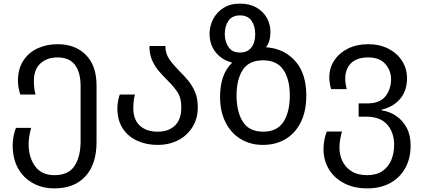

<svg xmlns="http://www.w3.org/2000/svg" viewBox="-20 -790 2337 1060"><path d="M281 250Q213 250 160.5 220.5Q108 191 79 138Q50 85 50 13Q50 -16 55.5 -41.5Q61 -67 68 -84H152Q147 -68 142.5 -42.5Q138 -17 138 5Q138 78 173.5 127.5Q209 177 281 177Q358 177 391.5 126Q425 75 425 -10V-314Q425 -390 394 -431.5Q363 -473 298 -473Q240 -473 203.5 -440Q167 -407 167 -343Q167 -321 169.5 -301.5Q172 -282 176 -268H92Q88 -280 83.5 -300.5Q79 -321 79 -343Q79 -410 108.5 -455Q138 -500 187.5 -523Q237 -546 298 -546Q396 -546 454.5 -486.5Q513 -427 513 -318V-6Q513 116 452 183Q391 250 281 250Z M850 10Q788 10 737.5 -13Q687 -36 657.5 -81Q628 -126 628 -193Q628 -215 632.5 -235.5Q637 -256 641 -268H725Q721 -255 718.5 -235.5Q716 -216 716 -193Q716 -129 752.5 -96Q789 -63 850 -63Q911 -63 946 -97Q981 -131 981 -198Q981 -250 959 -282.5Q937 -315 908 -343Q884 -367 860.5 -393.5Q837 -420 821 -454.5Q805 -489 805 -536H893Q893 -493 916.5 -460.5Q940 -428 971 -397Q996 -373 1019 -345Q1042 -317 1057 -281.5Q1072 -246 1072 -198Q1072 -136 1043 -89Q1014 -42 964 -16Q914 10 850 10Z M1431 10Q1363 10 1309.5 -22Q1256 -54 1225.5 -114Q1195 -174 1195 -256Q1195 -315 1210.5 -362Q1226 -409 1260 -442V-445Q1205 -459 1171 -501Q1137 -543 1137 -604Q1137 -646 1156.5 -684Q1176 -722 1213.5 -746Q1251 -770 1305 -770Q1358 -770 1395.5 -748.5Q1433 -727 1453 -691.5Q1473 -656 1473 -614Q1473 -561 1450 -532V-529Q1456 -529 1460 -528Q1554 -518 1612.5 -450Q1671 -382 1671 -263Q1671 -177 1641 -116Q1611 -55 1557 -22.5Q1503 10 1431 10ZM1305 -500Q1346 -500 1367.5 -527.5Q1389 -555 1389 -602Q1389 -646 1368.5 -675.5Q1348 -705 1305 -705Q1262 -705 1241.5 -675.5Q1221 -646 1221 -602Q1221 -562 1241 -531Q1261 -500 1305 -500ZM1433 -63Q1510 -63 1545 -117.5Q1580 -172 1580 -263Q1580 -352 1544.5 -404.5Q1509 -457 1432 -457Q1355 -457 1320.5 -404.5Q1286 -352 1286 -263Q1286 -172 1321 -117.5Q1356 -63 1433 -63Z M2007 250Q1934 250 1879.5 221.5Q1825 193 1795.5 144Q1766 95 1766 33Q1766 4 1771.5 -21.5Q1777 -47 1784 -64H1868Q1863 -48 1858.5 -22.5Q1854 3 1854 25Q1854 64 1870 98.5Q1886 133 1920 155Q1954 177 2007 177Q2058 177 2091 154.5Q2124 132 2140 94Q2156 56 2156 10Q2156 -58 2118 -102Q2080 -146 1999 -146H1960V-219H2006Q2077 -219 2108 -258.5Q2139 -298 2139 -352Q2139 -401 2107 -437Q2075 -473 2013 -473Q1951 -473 1918.5 -441.5Q1886 -410 1886 -355Q1886 -342 1888 -328Q1890 -314 1894 -298H1808Q1803 -315 1800.5 -331Q1798 -347 1798 -362Q1798 -415 1825.5 -456.5Q1853 -498 1901.5 -522Q1950 -546 2013 -546Q2076 -546 2124.5 -521Q2173 -496 2200 -453.5Q2227 -411 2227 -358Q2227 -288 2188.5 -243.5Q2150 -199 2087 -185V-181Q2129 -175 2165.5 -151Q2202 -127 2224.5 -86Q2247 -45 2247 14Q2247 85 2217 138.5Q2187 192 2133.5 221Q2080 250 2007 250Z"/></svg>

Font: Go Noto Kurrent-Regular
Style: Regular
Weight: 400
Designer: Monotype Design Team
Foundry: Monotype Imaging Inc.
Version: Version 2.012; ttfautohint (v1.8.4.7-5d5b)